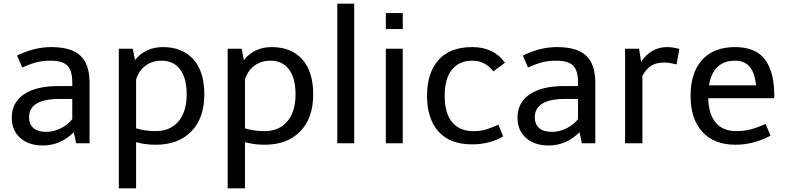

<svg xmlns="http://www.w3.org/2000/svg" viewBox="-20 -779 4268 1044"><path d="M297 -311H373V-331Q373 -395 346.5 -422Q320 -449 256 -449Q215 -449 183 -441.5Q151 -434 101 -412L73 -477Q167 -523 258 -523Q367 -523 417 -476.5Q467 -430 467 -329V0H394Q393 -4 390 -19.5Q387 -35 381 -60Q309 12 213 12Q136 12 90 -29Q44 -70 44 -139Q44 -221 110 -266Q176 -311 297 -311ZM231 -62Q271 -62 309 -80.5Q347 -99 373 -131V-241H303Q221 -241 179.5 -216Q138 -191 138 -141Q138 -103 162 -82.5Q186 -62 231 -62Z M1091 -266Q1091 -137 1020.5 -64.5Q950 8 827 8Q769 8 720 -6V245H626V-514H702L714 -452Q741 -487 779.5 -505Q818 -523 865 -523Q972 -523 1031.5 -456.5Q1091 -390 1091 -266ZM995 -266Q995 -354 959.5 -401.5Q924 -449 859 -449Q808 -449 771.5 -422Q735 -395 720 -347V-81Q771 -66 826 -66Q905 -66 950 -118.5Q995 -171 995 -266Z M1683 -266Q1683 -137 1612.5 -64.5Q1542 8 1419 8Q1361 8 1312 -6V245H1218V-514H1294L1306 -452Q1333 -487 1371.5 -505Q1410 -523 1457 -523Q1564 -523 1623.5 -456.5Q1683 -390 1683 -266ZM1587 -266Q1587 -354 1551.5 -401.5Q1516 -449 1451 -449Q1400 -449 1363.5 -422Q1327 -395 1312 -347V-81Q1363 -66 1418 -66Q1497 -66 1542 -118.5Q1587 -171 1587 -266Z M1814 -759H1906V0H1814Z M2078 -708H2170V-621H2078ZM2078 -514H2170V0H2078Z M2548 -523Q2665 -523 2726 -438L2663 -391Q2639 -420 2611.5 -434.5Q2584 -449 2548 -449Q2477 -449 2437.5 -400.5Q2398 -352 2398 -258Q2398 -163 2438.5 -114.5Q2479 -66 2554 -66Q2596 -66 2625 -75.5Q2654 -85 2690 -101L2716 -37Q2642 6 2547 6Q2426 6 2364 -64Q2302 -134 2302 -258Q2302 -382 2364 -452.5Q2426 -523 2548 -523Z M3047 -311H3123V-331Q3123 -395 3096.5 -422Q3070 -449 3006 -449Q2965 -449 2933 -441.5Q2901 -434 2851 -412L2823 -477Q2917 -523 3008 -523Q3117 -523 3167 -476.5Q3217 -430 3217 -329V0H3144Q3143 -4 3140 -19.5Q3137 -35 3131 -60Q3059 12 2963 12Q2886 12 2840 -29Q2794 -70 2794 -139Q2794 -221 2860 -266Q2926 -311 3047 -311ZM2981 -62Q3021 -62 3059 -80.5Q3097 -99 3123 -131V-241H3053Q2971 -241 2929.5 -216Q2888 -191 2888 -141Q2888 -103 2912 -82.5Q2936 -62 2981 -62Z M3455 -514 3466 -443Q3520 -523 3608 -523Q3636 -523 3674 -513L3659 -429Q3616 -439 3592 -439Q3550 -439 3522.5 -422.5Q3495 -406 3473 -367V0H3379V-514Z M3976 -523Q4089 -523 4139.5 -455.5Q4190 -388 4190 -261V-245H3831Q3833 -158 3872 -112Q3911 -66 3984 -66Q4024 -66 4061 -75.5Q4098 -85 4143 -105L4170 -41Q4119 -15 4073 -3.5Q4027 8 3979 8Q3863 8 3799 -62Q3735 -132 3735 -258Q3735 -384 3798 -453.5Q3861 -523 3976 -523ZM3835 -315H4091Q4084 -384 4056 -416.5Q4028 -449 3976 -449Q3917 -449 3881.5 -415Q3846 -381 3835 -315Z"/></svg>

Font: Telex
Style: Regular
Weight: 400
Designer: Andres Torresi
Foundry: Andres Torresi
Version: Version 1.100